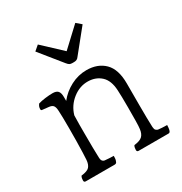

<svg xmlns="http://www.w3.org/2000/svg" viewBox="-165 -908 901 950"><g transform="rotate(-30 285.0 -432.5)"><path d="M52 -80Q42 -80 42 -90Q42 -94 43 -101.5Q44 -109 48 -115Q83 -119 94.5 -132Q106 -145 108 -170Q109 -183 110 -211Q111 -239 111.5 -275.5Q112 -312 112 -348Q112 -382 111.5 -409.5Q111 -437 110 -450Q109 -470 102.5 -479Q96 -488 79 -490L42 -494Q35 -494 35 -502Q35 -517 45 -529Q61 -534 85 -537Q109 -540 127 -540Q149 -540 158 -529.5Q167 -519 167 -495Q167 -485 167 -473Q196 -510 239 -532.5Q282 -555 329 -555Q393 -555 431.5 -517Q470 -479 470 -398V-277Q470 -233 470.5 -202.5Q471 -172 472 -148Q473 -134 478 -129.5Q483 -125 489 -123Q496 -122 511.5 -121Q527 -120 540 -120Q540 -115 539 -105Q538 -95 536 -90Q533 -80 525 -80H354Q344 -80 344 -90Q344 -94 345 -101.5Q346 -109 350 -115Q384 -119 397 -132Q410 -145 413 -170Q415 -182 415.5 -217Q416 -252 416 -293Q416 -324 415.5 -351Q415 -378 414 -392Q411 -448 382 -475Q353 -502 309 -503Q261 -504 220.5 -472Q180 -440 166 -391Q165 -365 165 -338Q165 -311 165 -286Q165 -241 165.5 -207Q166 -173 167 -147Q168 -126 184 -123Q191 -122 209 -121Q227 -120 235 -120Q235 -115 234.5 -107Q234 -99 232 -94Q229 -84 225 -82Q221 -80 219 -80ZM157 -761 185 -785 292 -685 399 -785 427 -761 326 -636Q319 -626 312.5 -623Q306 -620 297 -620H287Q278 -620 272 -623Q266 -626 258 -636Z"/></g></svg>

Font: Gowun Batang
Style: Regular
Weight: 400
Designer: Yanghee Ryu
Foundry: Yanghee Ryu
Version: Version 2.000